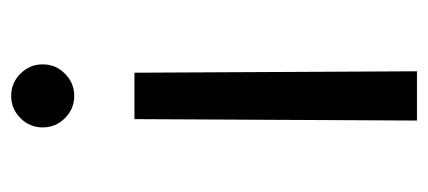

<svg xmlns="http://www.w3.org/2000/svg" viewBox="-228 -512 754 338"><g transform="rotate(90 149.0 -343.0)"><path d="M105.5 -700H192.2L189.7 -202.7H108ZM93.3 -41.2Q93.3 -64 109.7 -80.3Q126 -96.7 148.8 -96.7Q171.7 -96.7 188 -80.3Q204.3 -64 204.3 -41.2Q204.3 -18.3 188 -2Q171.7 14.3 148.8 14.3Q126 14.3 109.7 -2Q93.3 -18.3 93.3 -41.2Z"/></g></svg>

Font: Oak Sans Light
Style: Regular
Weight: 400
Designer: Erik Kennedy, Walven
Foundry: Erik Kennedy, Walven
Version: Version 1.100;Glyphs 3.1.2 (3151)